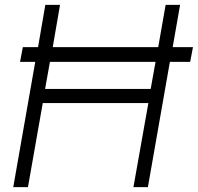

<svg xmlns="http://www.w3.org/2000/svg" viewBox="-20 -770 814 790"><path d="M762.5 -515.5H679L588.5 0H529L590.5 -346H156L95 0H34.5L125 -515.5H62.5L74 -576H136.5L166.5 -750H227L197 -576H631L661.5 -750H721L690.5 -576H774ZM620 -515.5H185.5L165.5 -404H600Z"/></svg>

Font: Russisch Sans Light
Style: Italic
Weight: 300
Italic angle: -10°
Designer: Michael Sharanda (font) & Cristiano Sobral (main changes)
Foundry: Michael Sharanda
Version: Version 2.00;September 8, 2020;FontCreator 13.0.0.2681 64-bi